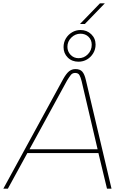

<svg xmlns="http://www.w3.org/2000/svg" viewBox="-55 -1125 730 1145"><path d="M-35 0 322 -654Q340 -686 356.5 -699.5Q373 -713 395 -713Q422 -713 435.5 -698Q449 -683 457 -648L610 0H583L532 -212H108L-8 0ZM121 -235H527L432 -640Q426 -665 418.5 -677.5Q411 -690 393 -690Q377 -690 367.5 -678Q358 -666 345 -645ZM413 -757Q374 -757 349 -782Q324 -807 324 -844Q324 -873 338 -896Q352 -919 375 -932.5Q398 -946 425 -946Q463 -946 489 -921Q515 -896 515 -859Q515 -831 501 -807.5Q487 -784 464 -770.5Q441 -757 413 -757ZM414 -778Q446 -778 469 -801.5Q492 -825 492 -858Q492 -887 473 -905.5Q454 -924 425 -924Q394 -924 370.5 -901Q347 -878 347 -846Q347 -818 366 -798Q385 -778 414 -778ZM422 -982 541 -1105H570L451 -982Z"/></svg>

Font: MuseoModerno Thin Thin
Style: Italic
Weight: 250
Italic angle: -9°
Version: Version 1.003